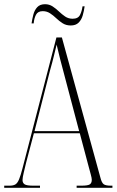

<svg xmlns="http://www.w3.org/2000/svg" viewBox="-21 -892 554 912"><path d="M-1 0V-10H24Q42 -10 52 -16Q62 -22 69.5 -40Q77 -58 86 -93L247 -714H273L456 -48Q462 -24 471.5 -17Q481 -10 506 -10H513V0H343V-10H365Q397 -10 406 -16.5Q415 -23 415 -38Q415 -46 410 -64Q405 -82 400 -101L358 -259H140L103 -119Q98 -98 92 -73Q86 -48 86 -37Q86 -23 96 -16.5Q106 -10 137 -10H169V0ZM143 -269H355L294 -500Q275 -571 265 -610Q255 -649 248 -680Q241 -652 235 -626.5Q229 -601 216 -555ZM315 -771Q293 -771 276.5 -781.5Q260 -792 246 -805.5Q232 -819 216.5 -829Q201 -839 182 -839Q159 -839 150 -822Q141 -805 139 -781H129Q132 -802 137.5 -823Q143 -844 156 -858Q169 -872 193 -872Q213 -872 229 -861.5Q245 -851 259 -837.5Q273 -824 288.5 -813.5Q304 -803 324 -803Q350 -803 359 -821Q368 -839 371 -862H381Q378 -840 372 -819Q366 -798 352.5 -784.5Q339 -771 315 -771Z"/></svg>

Font: Noto Serif Display ExtraCondensed ExtraLight
Style: Regular
Weight: 200
Width: 2
Designer: Monotype Design Team
Foundry: Monotype Imaging Inc.
Version: Version 2.009